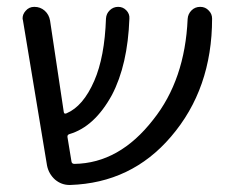

<svg xmlns="http://www.w3.org/2000/svg" viewBox="-20 -562 675 560"><path d="M588.9 -531.2Q598.6 -521.5 598.6 -507.8Q598.6 -302.7 478.5 -163.1Q363.3 -28.3 184.6 -22.5Q183.6 -22.5 182.6 -22.5Q159.2 -22.5 140.6 -38.1Q122.1 -54.7 117.2 -79.1L46.9 -502.9Q45.9 -505.9 45.9 -508.8Q45.9 -520.5 54.7 -530.3Q64.5 -542 80.1 -542Q97.7 -542 110.4 -530.8Q123 -519.5 126 -502L166 -235.4Q167 -228.5 173.8 -231.4Q222.7 -252 254.9 -326.2Q285.2 -395.5 289.1 -507.8Q290 -522.5 300.3 -532.2Q310.5 -542 324.7 -542Q338.9 -542 348.6 -531.7Q358.4 -521.5 357.4 -507.8Q352.5 -373 306.6 -285.2Q255.9 -192.4 182.6 -170.9Q175.8 -168.9 176.8 -162.1L188.5 -90.8Q189.5 -84 197.3 -84Q328.1 -85.9 426.8 -212.9Q519.5 -329.1 527.3 -506.8Q528.3 -521.5 538.6 -531.7Q548.8 -542 564 -542Q579.1 -542 588.9 -531.2Z"/></svg>

Font: Gen Jyuu Gothic P Normal
Style: Regular
Weight: 300
Designer: [Source Han Sans]
Ryoko NISHIZUKA  (kana & ideographs); Paul D. Hunt (Latin, Greek & Cyrillic); Wenlong ZHANG  (bopomofo
Version: Version 1.002.20150607